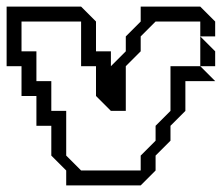

<svg xmlns="http://www.w3.org/2000/svg" viewBox="-20 -560 670 580"><path d="M585 -360V-450L630 -405V-360ZM135 -90V-180H90V-270H45V-360H0V-540H225L270 -495V-405H315V-360L360 -405V-450L405 -495V-540H585L630 -495V-450H585V-495H450L405 -450V-405L360 -360V-225H315L270 -270V-360H225V-495H45V-405H90V-315H135V-225H180V-90L225 -45H405V-90L450 -135V-180L495 -225V-360H585L630 -315H540V-225L495 -180V-135L450 -90V-45L405 0H180V-45Z"/></svg>

Font: Rubik Iso
Style: Regular
Weight: 400
Designer: Hubert and Fischer, NaN
Foundry: Hubert and Fischer, NaN
Version: Version 2.200